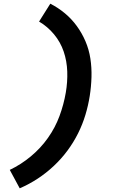

<svg xmlns="http://www.w3.org/2000/svg" viewBox="-20 -861 640 1042"><path d="M87 161 33 61Q94 32 147.5 -12.5Q201 -57 240.5 -113Q280 -169 303 -231.5Q326 -294 337 -358Q347 -416 345 -473Q343 -530 325.5 -581.5Q308 -633 273 -675Q238 -717 192 -744L253 -841Q296 -819 332.5 -788.5Q369 -758 397 -719.5Q425 -681 444 -636.5Q463 -592 470.5 -543Q478 -494 476.5 -442.5Q475 -391 467 -340Q459 -289 443.5 -237.5Q428 -186 403.5 -137Q379 -88 346 -43.5Q313 1 272 39.5Q231 78 184.5 108.5Q138 139 87 161Z"/></svg>

Font: Iosevka Extrabold Extended
Style: Italic
Weight: 800
Width: 7
Italic angle: -9°
Monospace: yes
Designer: Belleve Invis
Foundry: Belleve Invis
Version: Version 32.5.0; ttfautohint (v1.8.4)